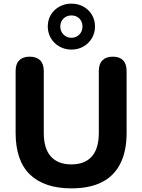

<svg xmlns="http://www.w3.org/2000/svg" viewBox="-20 -1026 783 1057"><path d="M373 11Q298 11 240.5 -8.5Q183 -28 144 -66Q105 -104 85.5 -161.5Q66 -219 66 -295V-635Q66 -674 86 -694Q106 -714 144 -714Q181 -714 201 -694Q221 -674 221 -635V-294Q221 -208 260 -164.5Q299 -121 373 -121Q447 -121 485.5 -164.5Q524 -208 524 -294V-635Q524 -674 544 -694Q564 -714 601 -714Q638 -714 657.5 -694Q677 -674 677 -635V-295Q677 -194 642.5 -125.5Q608 -57 540.5 -23Q473 11 373 11ZM373 -753Q337 -753 307 -770Q277 -787 260 -816Q243 -845 243 -880Q243 -916 260 -944.5Q277 -973 307 -989.5Q337 -1006 373 -1006Q410 -1006 439.5 -989.5Q469 -973 486 -944.5Q503 -916 503 -880Q503 -845 486 -816Q469 -787 439.5 -770Q410 -753 373 -753ZM373 -818Q400 -818 417 -836Q434 -854 434 -880Q434 -907 417 -924Q400 -941 373 -941Q347 -941 329.5 -924Q312 -907 312 -880Q312 -854 329.5 -836Q347 -818 373 -818Z"/></svg>

Font: Nunito ExtraLight ExtraBold
Style: Regular
Weight: 800
Version: Version 3.602